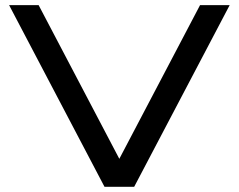

<svg xmlns="http://www.w3.org/2000/svg" viewBox="-20 -720 920 740"><path d="M865.2 -700.2 497.1 0H382.8L15.1 -700.2H128.9L439.9 -107.9L751 -700.2Z"/></svg>

Font: Bruno Ace SC
Style: Regular
Weight: 400
Designer: Astigmatic (AOETI)
Foundry: Astigmatic (AOETI)
Version: Version 1.000